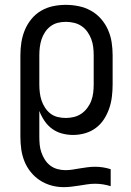

<svg xmlns="http://www.w3.org/2000/svg" viewBox="-20 -548 540 791"><path d="M242 223Q216 223 191 216Q166 209 144.5 195Q123 181 106.5 160.5Q90 140 80.5 116Q71 92 67.5 66.5Q64 41 64 15V-320Q64 -347 68 -373Q72 -399 82 -423.5Q92 -448 109 -469Q126 -490 149 -503.5Q172 -517 198 -522.5Q224 -528 251 -528Q278 -528 304.5 -522.5Q331 -517 354.5 -504Q378 -491 396 -470.5Q414 -450 425 -425Q436 -400 440 -373.5Q444 -347 444 -320V-200Q444 -175 441 -150Q438 -125 430 -101.5Q422 -78 408.5 -57Q395 -36 375 -21Q355 -6 330.5 1Q306 8 281 8Q258 8 235.5 2Q213 -4 194.5 -17.5Q176 -31 163 -50.5Q150 -70 142 -91V15Q142 32 143.5 48Q145 64 150.5 80Q156 96 165 110Q174 124 187 134Q200 144 216.5 148.5Q233 153 249 153Q265 153 280 150.5Q295 148 310.5 145.5Q326 143 341 141Q356 139 372 139Q388 139 404 141.5Q420 144 436 149V219Q420 214 404 211.5Q388 209 372 209Q355 209 339 211.5Q323 214 307 216.5Q291 219 274.5 221Q258 223 242 223ZM251 -62Q268 -62 284.5 -66Q301 -70 315 -79.5Q329 -89 339.5 -103Q350 -117 356 -133Q362 -149 364 -166Q366 -183 366 -200V-320Q366 -337 364 -354Q362 -371 356 -387Q350 -403 340 -417Q330 -431 316 -440.5Q302 -450 285 -454Q268 -458 251 -458Q234 -458 218 -454Q202 -450 188.5 -440Q175 -430 165.5 -415.5Q156 -401 151 -385.5Q146 -370 144 -353.5Q142 -337 142 -320V-200Q142 -183 144 -166.5Q146 -150 151 -134.5Q156 -119 165.5 -104.5Q175 -90 188 -80Q201 -70 217.5 -66Q234 -62 251 -62Z"/></svg>

Font: Iosevka Term SS14
Style: Regular
Weight: 400
Monospace: yes
Designer: Belleve Invis
Foundry: Belleve Invis
Version: Version 24.1.1; ttfautohint (v1.8.4)